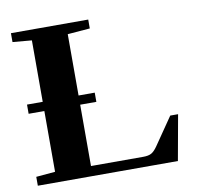

<svg xmlns="http://www.w3.org/2000/svg" viewBox="-75 -743 858 822"><g transform="rotate(-10 353.5 -331.5)"><path d="M24.4 0V-38.6L107.4 -45.9V-310.1H39.1V-350.1H107.4V-617.2L24.4 -624.5V-663.1H360.4V-624.5L263.2 -616.7V-350.1H333.5V-310.1H263.2V-43.5H490.7Q513.2 -43.5 525.9 -50.5Q538.6 -57.6 552.2 -77.1L634.8 -197.3H668.9L633.3 0Z"/></g></svg>

Font: Elstob 8pt
Style: Bold
Weight: 700
Designer: Peter S. Baker
Version: Version 1.015